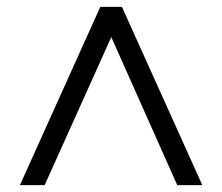

<svg xmlns="http://www.w3.org/2000/svg" viewBox="-20 -710 646 559"><path d="M110 -171H38L272 -690H335L569 -171H496L304 -602Z"/></svg>

Font: Fz Poppins Light
Style: Regular
Weight: 300
Designer: Ninad Kale (Devanagari), Jonny Pinhorn (Latin)
Foundry: Indian Type Foundry
Version: Vit hóa bi Vntype.Com & FontZin.Com